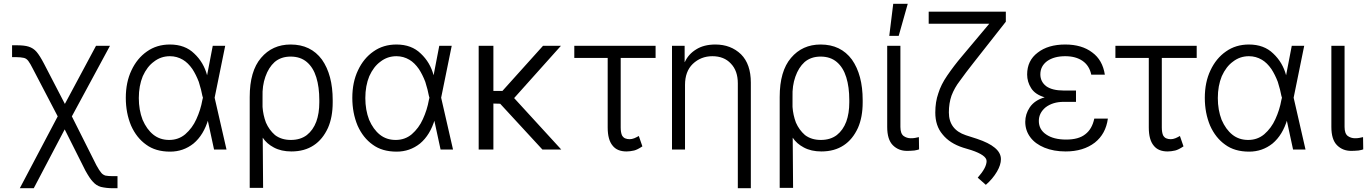

<svg xmlns="http://www.w3.org/2000/svg" viewBox="-20 -791 7250 1018"><path d="M130 -468Q120 -481 107 -484Q89 -488 67 -488H44V-551H67Q109 -551 131 -544Q157 -536 174 -516Q191 -496 213 -454L324 -240L489 -548H563L361 -174L491 85Q507 114 516 124Q524 135 539 140Q554 143 579 143H603V207H579Q545 207 515 200Q490 193 472 172Q457 157 433 114L323 -105L159 207H85L286 -174L155 -425Q140 -455 130 -468Z M755 -24Q704 -60 675 -125Q647 -192 647 -272Q647 -355 677 -418Q707 -482 759 -518Q811 -555 881 -555Q961 -555 1010 -507Q1060 -460 1078 -392L1108 -548H1174L1118 -273L1181 2H1115L1080 -160H1085Q1060 -75 1006 -30Q952 13 882 13Q805 13 755 -24ZM1034 -357Q1019 -396 1000 -425Q977 -458 950 -474Q918 -493 881 -493Q833 -493 796 -464Q760 -438 737 -387Q716 -336 716 -271Q716 -208 736 -156Q758 -105 793 -77Q828 -49 877 -49Q926 -49 962 -79Q1000 -112 1021 -159Q1044 -209 1053 -261L1056 -273L1053 -283Q1048 -312 1034 -357Z M1364 -484Q1424 -555 1521 -555Q1628 -555 1687 -475Q1744 -394 1744 -260V-248Q1744 -170 1719 -113Q1691 -52 1644 -21Q1595 12 1525 12Q1471 12 1432 -9Q1394 -29 1373 -61L1375 205H1304V-277Q1304 -414 1364 -484ZM1390 -141Q1407 -102 1438 -75Q1472 -49 1522 -49Q1573 -49 1607 -75Q1640 -101 1657 -146Q1673 -190 1673 -248V-260Q1673 -330 1657 -381Q1641 -433 1607 -462Q1573 -491 1521 -491Q1470 -491 1436 -462Q1404 -433 1387 -384Q1370 -336 1372 -277V-224Q1375 -181 1390 -141Z M1956 -24Q1905 -60 1876 -125Q1848 -192 1848 -272Q1848 -355 1878 -418Q1908 -482 1960 -518Q2012 -555 2082 -555Q2162 -555 2211 -507Q2261 -460 2279 -392L2309 -548H2375L2319 -273L2382 2H2316L2281 -160H2286Q2261 -75 2207 -30Q2153 13 2083 13Q2006 13 1956 -24ZM2235 -357Q2220 -396 2201 -425Q2178 -458 2151 -474Q2119 -493 2082 -493Q2034 -493 1997 -464Q1961 -438 1938 -387Q1917 -336 1917 -271Q1917 -208 1937 -156Q1959 -105 1994 -77Q2029 -49 2078 -49Q2127 -49 2163 -79Q2201 -112 2222 -159Q2245 -209 2254 -261L2257 -273L2254 -283Q2249 -312 2235 -357Z M2644 -309 2859 -548H2954L2706 -271L2956 2H2856L2632 -241L2596 -242V2H2518V-548H2596V-309Z M3271 -484V-115Q3271 -89 3278 -73Q3286 -60 3296 -57Q3305 -53 3319 -53Q3330 -53 3343 -58Q3355 -63 3367 -70L3386 -15Q3359 3 3342 7Q3320 12 3302 12Q3252 12 3228 -19Q3202 -50 3202 -115V-484H3025V-548H3456V-484Z M3543 2V-548H3610V-462H3611Q3630 -504 3671 -529Q3712 -555 3773 -555Q3855 -555 3909 -503Q3961 -451 3961 -353V207H3892V-349Q3892 -416 3855 -454Q3819 -493 3757 -493Q3696 -493 3653 -452Q3612 -412 3612 -341V2Z M4174 -484Q4234 -555 4331 -555Q4438 -555 4497 -475Q4554 -394 4554 -260V-248Q4554 -170 4529 -113Q4501 -52 4454 -21Q4405 12 4335 12Q4281 12 4242 -9Q4204 -29 4183 -61L4185 205H4114V-277Q4114 -414 4174 -484ZM4200 -141Q4217 -102 4248 -75Q4282 -49 4332 -49Q4383 -49 4417 -75Q4450 -101 4467 -146Q4483 -190 4483 -248V-260Q4483 -330 4467 -381Q4451 -433 4417 -462Q4383 -491 4331 -491Q4280 -491 4246 -462Q4214 -433 4197 -384Q4180 -336 4182 -277V-224Q4185 -181 4200 -141Z M4771 -70Q4788 -58 4809 -58Q4825 -58 4833 -60L4852 -64L4853 1Q4846 4 4828 7Q4806 9 4789 9Q4744 9 4714 -21Q4684 -51 4684 -118V-548H4754V-118Q4754 -83 4771 -70ZM4793 -771 4745 -601H4695L4716 -771Z M5313 -676 5140 -456Q5102 -408 5069 -362Q5041 -326 5025 -284Q5011 -244 5011 -195Q5011 -104 5101 -74L5160 -55Q5223 -34 5254 -8Q5287 19 5287 53Q5287 83 5266 119Q5243 158 5207 189L5164 151Q5211 98 5211 63Q5211 32 5130 5L5087 -8Q5015 -31 4977 -79Q4939 -124 4939 -194Q4939 -251 4955 -296Q4969 -342 5002 -390Q5039 -444 5079 -491L5225 -665H4904V-729H5313Z M5524 -222Q5488 -192 5488 -150Q5488 -104 5527 -78Q5566 -51 5633 -51Q5699 -51 5734 -79Q5770 -106 5782 -162H5854Q5843 -81 5785 -35Q5724 12 5630 12Q5567 12 5518 -8Q5469 -28 5443 -63Q5416 -99 5416 -145Q5416 -186 5440 -222Q5466 -260 5519 -275Q5468 -290 5447 -324Q5426 -357 5426 -396Q5426 -470 5482 -512Q5537 -555 5628 -555Q5716 -555 5771 -513Q5826 -473 5838 -395H5766Q5756 -443 5720 -468Q5684 -493 5628 -493Q5569 -493 5532 -467Q5496 -440 5496 -397Q5496 -358 5527 -334Q5559 -311 5620 -311H5685V-287V-251H5620Q5562 -251 5524 -222Z M6140 -484V-115Q6140 -89 6147 -73Q6155 -60 6165 -57Q6174 -53 6188 -53Q6199 -53 6212 -58Q6224 -63 6236 -70L6255 -15Q6228 3 6211 7Q6189 12 6171 12Q6121 12 6097 -19Q6071 -50 6071 -115V-484H5894V-548H6325V-484Z M6476 -24Q6425 -60 6396 -125Q6368 -192 6368 -272Q6368 -355 6398 -418Q6428 -482 6480 -518Q6532 -555 6602 -555Q6682 -555 6731 -507Q6781 -460 6799 -392L6829 -548H6895L6839 -273L6902 2H6836L6801 -160H6806Q6781 -75 6727 -30Q6673 13 6603 13Q6526 13 6476 -24ZM6755 -357Q6740 -396 6721 -425Q6698 -458 6671 -474Q6639 -493 6602 -493Q6554 -493 6517 -464Q6481 -438 6458 -387Q6437 -336 6437 -271Q6437 -208 6457 -156Q6479 -105 6514 -77Q6549 -49 6598 -49Q6647 -49 6683 -79Q6721 -112 6742 -159Q6765 -209 6774 -261L6777 -273L6774 -283Q6769 -312 6755 -357Z M7126 -70Q7143 -58 7164 -58Q7180 -58 7188 -60L7207 -64L7208 1Q7201 4 7183 7Q7161 9 7144 9Q7099 9 7069 -21Q7039 -51 7039 -118V-548H7109V-118Q7109 -83 7126 -70Z"/></svg>

Font: Sinter Normal
Style: Regular
Weight: 350
Foundry: Adobe & rsms
Version: Version 1.000